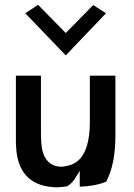

<svg xmlns="http://www.w3.org/2000/svg" viewBox="-20 -777 556 797"><path d="M46 -463V-203C46 -190 46 -178 47 -166C52 -66 102 -10 192 -1C214 2 236 0 259 -4C274 -12 286 -26 295 -42L311 -68V-2C350 -3 390 -10 421 -23C447 -73 459 -136 459 -213V-463H353V-274C353 -175 330 -98 251 -87C248 -86 242 -85 236 -85C181 -85 154 -125 151 -189C150 -206 150 -225 150 -243V-463ZM85 -722 253 -547 420 -722 367 -756 253 -640 138 -757Z"/></svg>

Font: Bluebird
Style: LiNrw
Weight: 300
Designer: Jasper
Foundry: Cannot Into Space Fonts
Version: Version 0.98